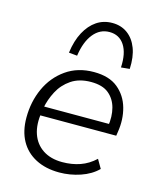

<svg xmlns="http://www.w3.org/2000/svg" viewBox="-112 -821 753 909"><g transform="rotate(15 264.0 -366.5)"><path d="M265 8Q198 8 149 -17.5Q100 -43 74 -90Q48 -137 48 -203Q48 -281 78 -347Q108 -413 165.5 -453.5Q223 -494 302 -494Q377 -494 420 -458.5Q463 -423 478.5 -367.5Q494 -312 484 -250L481 -230H93L100 -275H451L432 -262Q440 -313 429 -354Q418 -395 387.5 -420Q357 -445 301 -445Q243 -445 204 -418.5Q165 -392 143.5 -351Q122 -310 114 -267L111 -246Q101 -185 116.5 -139.5Q132 -94 170.5 -68.5Q209 -43 266 -43Q313 -43 353 -57Q393 -71 426 -102L451 -59Q418 -26 367.5 -9Q317 8 265 8ZM204 -548 163 -552Q171 -612 193.5 -654Q216 -696 249.5 -718.5Q283 -741 326 -741Q369 -741 400.5 -718Q432 -695 448 -653Q464 -611 461 -552L419 -548Q423 -618 397.5 -657Q372 -696 324 -696Q277 -696 245.5 -657Q214 -618 204 -548Z"/></g></svg>

Font: Nunito Sans 12pt ExtraLight 12pt Light
Style: Italic
Weight: 300
Italic angle: -9°
Version: Version 3.101;gftools[0.9.27]